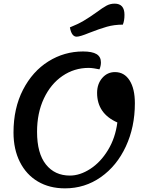

<svg xmlns="http://www.w3.org/2000/svg" viewBox="-20 -1007 784 1052"><path d="M512 -498Q512 -547 540 -579.5Q568 -612 610 -612Q661 -612 690 -566.5Q719 -521 719 -441Q719 -311 669.5 -204.5Q620 -98 532.5 -36.5Q445 25 336 25Q251 25 187.5 -12.5Q124 -50 89 -119.5Q54 -189 54 -281Q54 -414 106 -515Q158 -616 245 -670.5Q332 -725 435 -725Q485 -725 509 -710.5Q533 -696 533 -665Q533 -646 525 -627Q512 -630 495 -632.5Q478 -635 466 -635Q387 -635 322.5 -591Q258 -547 220.5 -467.5Q183 -388 183 -285Q183 -167 231.5 -106Q280 -45 363 -45Q418 -45 474.5 -81.5Q531 -118 571.5 -184.5Q612 -251 623 -336Q512 -385 512 -498ZM363 -857Q406 -874 439 -893.5Q472 -913 508 -939Q543 -965 563.5 -976Q584 -987 608 -987Q662 -987 662 -926Q662 -893 653 -872Q606 -872 565.5 -860.5Q525 -849 469 -827Q418 -806 400 -806Q372 -806 363 -857Z"/></svg>

Font: Lemonada
Style: Regular
Weight: 400
Designer: Mohamed Gaber (Arabic) Eduardo Tunni (Latin)
Foundry: Kief Type Foundry
Version: Version 3.006